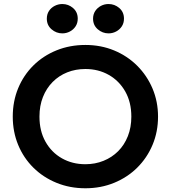

<svg xmlns="http://www.w3.org/2000/svg" viewBox="-20 -944 870 978"><path d="M415 15Q335.5 15 267.8 -12.8Q200 -40.5 150 -90Q100 -139.5 72.5 -206Q45 -272.5 45 -350Q45 -428 72.5 -494.5Q100 -561 150 -610.5Q200 -660 267.8 -687.5Q335.5 -715 415 -715Q494 -715 561.5 -687Q629 -659 679 -609Q729 -559 757 -492.8Q785 -426.5 785 -350Q785 -272.5 757 -206Q729 -139.5 679 -90Q629 -40.5 561.5 -12.8Q494 15 415 15ZM415 -107.5Q464.5 -107.5 507.2 -124.8Q550 -142 581.8 -173.8Q613.5 -205.5 631.2 -250.2Q649 -295 649 -350Q649 -423.5 618 -478Q587 -532.5 534 -562.5Q481 -592.5 415 -592.5Q365 -592.5 322.5 -575.5Q280 -558.5 248.2 -526.5Q216.5 -494.5 198.8 -450Q181 -405.5 181 -350Q181 -276.5 211.8 -222Q242.5 -167.5 295.5 -137.5Q348.5 -107.5 415 -107.5ZM297.5 -774Q266.5 -774 242.5 -794.8Q218.5 -815.5 218.5 -849Q218.5 -871.5 229.5 -888.2Q240.5 -905 258.8 -914.2Q277 -923.5 297.5 -923.5Q328.5 -923.5 352.2 -903Q376 -882.5 376 -849Q376 -826.5 365 -809.8Q354 -793 336 -783.5Q318 -774 297.5 -774ZM533 -774Q502 -774 478 -794.8Q454 -815.5 454 -849Q454 -871 465 -887.8Q476 -904.5 494 -914Q512 -923.5 533 -923.5Q564 -923.5 587.8 -903Q611.5 -882.5 611.5 -849Q611.5 -826.5 600.5 -809.8Q589.5 -793 571.5 -783.5Q553.5 -774 533 -774Z"/></svg>

Font: Geologica Cursive Medium
Style: Regular
Weight: 500
Designer: Sindre Bremnes, Frode Helland
Foundry: Monokrom Skriftforlag AS
Version: Version 1.010;gftools[0.9.28]